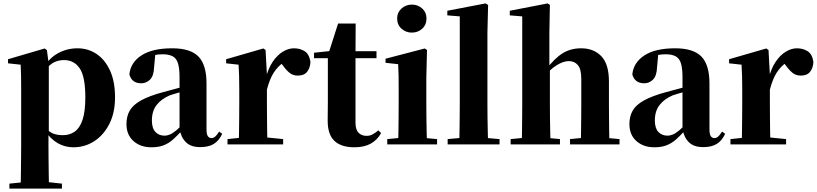

<svg xmlns="http://www.w3.org/2000/svg" viewBox="-20 -846 4788 1125"><path d="M35 259V230L143 219H244L343 230V259ZM101 259Q102 213 102.5 168.5Q103 124 103.5 83Q104 42 104 7V-320Q104 -369 103.5 -400Q103 -431 101 -467L27 -475V-499L242 -562L255 -552L265 -474L266 -468V-74L264 -60V6Q264 41 264.5 82.5Q265 124 265.5 168.5Q266 213 267 259ZM410 17Q360 17 317.5 -7.5Q275 -32 240 -85H228L249 -94Q272 -70 295 -62Q318 -54 349 -54Q388 -54 417.5 -74.5Q447 -95 463.5 -143.5Q480 -192 480 -275Q480 -397 447 -445.5Q414 -494 355 -494Q327 -494 301 -483Q275 -472 241 -433L224 -444H231Q268 -506 320.5 -534.5Q373 -563 434 -563Q496 -563 545.5 -530Q595 -497 624.5 -433Q654 -369 654 -276Q654 -185 620.5 -119.5Q587 -54 532 -18.5Q477 17 410 17Z M867 17Q803 17 762 -19.5Q721 -56 721 -119Q721 -165 740.5 -198.5Q760 -232 807 -258Q854 -284 935 -306Q973 -317 1024.5 -330Q1076 -343 1116 -353V-327Q1076 -317 1036.5 -306Q997 -295 974 -287Q925 -266 897.5 -230.5Q870 -195 870 -140Q870 -95 890.5 -73Q911 -51 945 -51Q958 -51 974.5 -57.5Q991 -64 1013.5 -82.5Q1036 -101 1067 -136L1086 -80H1045Q1017 -49 992.5 -27.5Q968 -6 938.5 5.5Q909 17 867 17ZM1153 16Q1098 16 1069 -13Q1040 -42 1032 -91V-93V-393Q1032 -445 1023 -474.5Q1014 -504 992 -516Q970 -528 932 -528Q908 -528 882 -523Q856 -518 818 -505L890 -529L883 -453Q881 -401 859 -379.5Q837 -358 808 -358Q752 -358 738 -410Q745 -480 809 -521.5Q873 -563 989 -563Q1096 -563 1143 -514.5Q1190 -466 1190 -357V-88Q1190 -60 1197.5 -48.5Q1205 -37 1219 -37Q1230 -37 1240 -45Q1250 -53 1264 -75L1282 -62Q1263 -21 1232.5 -2.5Q1202 16 1153 16Z M1313 0V-31L1420 -42H1530L1639 -31V0ZM1378 0Q1380 -26 1380.5 -68.5Q1381 -111 1381.5 -157Q1382 -203 1382 -238V-321Q1382 -371 1381 -401Q1380 -431 1378 -467L1305 -475V-499L1523 -562L1536 -553L1544 -409V-408V-238Q1544 -203 1544.5 -157Q1545 -111 1545.5 -68.5Q1546 -26 1547 0ZM1544 -321 1505 -386H1537Q1551 -444 1577.5 -483.5Q1604 -523 1637 -543Q1670 -563 1702 -563Q1738 -563 1765 -546Q1792 -529 1799 -484Q1798 -450 1780.5 -426.5Q1763 -403 1725 -403Q1697 -403 1677 -419Q1657 -435 1637 -463L1614 -492L1646 -484Q1608 -458 1584 -420.5Q1560 -383 1544 -321Z M1983 -505V-546H2186V-505ZM2056 17Q1980 17 1940 -20Q1900 -57 1900 -139Q1900 -169 1900.5 -193.5Q1901 -218 1901 -249V-505H1820V-537L1924 -548L1906 -536L1961 -708H2064L2063 -529V-519V-127Q2063 -87 2080.5 -68.5Q2098 -50 2128 -50Q2147 -50 2162 -58Q2177 -66 2197 -82L2213 -66Q2191 -26 2152.5 -4.5Q2114 17 2056 17Z M2249 0V-31L2354 -41H2432L2541 -31V0ZM2313 0Q2314 -26 2314.5 -68.5Q2315 -111 2315.5 -157Q2316 -203 2316 -238V-318Q2316 -368 2315.5 -401.5Q2315 -435 2313 -470L2239 -478V-502L2469 -562L2482 -553L2478 -392V-238Q2478 -203 2478.5 -157Q2479 -111 2480 -68.5Q2481 -26 2482 0ZM2393 -655Q2358 -655 2332.5 -678Q2307 -701 2307 -738Q2307 -773 2332.5 -796Q2358 -819 2393 -819Q2429 -819 2454 -796Q2479 -773 2479 -738Q2479 -701 2454 -678Q2429 -655 2393 -655Z M2603 0V-31L2712 -41H2791L2907 -31V0ZM2671 0Q2672 -37 2672.5 -77.5Q2673 -118 2673.5 -159Q2674 -200 2674 -238V-750L2601 -756V-783L2825 -826L2840 -817L2836 -656V-238Q2836 -200 2836.5 -159Q2837 -118 2838 -77.5Q2839 -37 2840 0Z M2972 0V-31L3076 -41H3156L3261 -31V0ZM3037 0Q3038 -26 3038.5 -68.5Q3039 -111 3039.5 -157Q3040 -203 3040 -238V-750L2967 -756V-783L3189 -826L3202 -817L3199 -656V-459L3202 -445V-238Q3202 -203 3202.5 -157Q3203 -111 3204 -68.5Q3205 -26 3206 0ZM3320 0V-31L3422 -41H3500L3610 -31V0ZM3382 0Q3384 -26 3384.5 -68Q3385 -110 3385.5 -156Q3386 -202 3386 -238V-383Q3386 -441 3366 -464.5Q3346 -488 3313 -488Q3281 -488 3241.5 -463.5Q3202 -439 3161 -390L3127 -437H3178Q3229 -504 3276 -533.5Q3323 -563 3385 -563Q3459 -563 3503.5 -516.5Q3548 -470 3548 -368V-238Q3548 -202 3548.5 -156Q3549 -110 3549.5 -68Q3550 -26 3551 0Z M3814 17Q3750 17 3709 -19.5Q3668 -56 3668 -119Q3668 -165 3687.5 -198.5Q3707 -232 3754 -258Q3801 -284 3882 -306Q3920 -317 3971.5 -330Q4023 -343 4063 -353V-327Q4023 -317 3983.5 -306Q3944 -295 3921 -287Q3872 -266 3844.5 -230.5Q3817 -195 3817 -140Q3817 -95 3837.5 -73Q3858 -51 3892 -51Q3905 -51 3921.5 -57.5Q3938 -64 3960.5 -82.5Q3983 -101 4014 -136L4033 -80H3992Q3964 -49 3939.5 -27.5Q3915 -6 3885.5 5.5Q3856 17 3814 17ZM4100 16Q4045 16 4016 -13Q3987 -42 3979 -91V-93V-393Q3979 -445 3970 -474.5Q3961 -504 3939 -516Q3917 -528 3879 -528Q3855 -528 3829 -523Q3803 -518 3765 -505L3837 -529L3830 -453Q3828 -401 3806 -379.5Q3784 -358 3755 -358Q3699 -358 3685 -410Q3692 -480 3756 -521.5Q3820 -563 3936 -563Q4043 -563 4090 -514.5Q4137 -466 4137 -357V-88Q4137 -60 4144.5 -48.5Q4152 -37 4166 -37Q4177 -37 4187 -45Q4197 -53 4211 -75L4229 -62Q4210 -21 4179.5 -2.5Q4149 16 4100 16Z M4260 0V-31L4367 -42H4477L4586 -31V0ZM4325 0Q4327 -26 4327.5 -68.5Q4328 -111 4328.5 -157Q4329 -203 4329 -238V-321Q4329 -371 4328 -401Q4327 -431 4325 -467L4252 -475V-499L4470 -562L4483 -553L4491 -409V-408V-238Q4491 -203 4491.5 -157Q4492 -111 4492.5 -68.5Q4493 -26 4494 0ZM4491 -321 4452 -386H4484Q4498 -444 4524.5 -483.5Q4551 -523 4584 -543Q4617 -563 4649 -563Q4685 -563 4712 -546Q4739 -529 4746 -484Q4745 -450 4727.5 -426.5Q4710 -403 4672 -403Q4644 -403 4624 -419Q4604 -435 4584 -463L4561 -492L4593 -484Q4555 -458 4531 -420.5Q4507 -383 4491 -321Z"/></svg>

Font: Noto Serif TC ExtraLight Black
Style: Regular
Weight: 900
Version: Version 2.003-H1;hotconv 1.1.1;makeotfexe 2.6.0